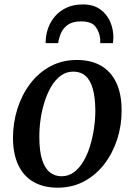

<svg xmlns="http://www.w3.org/2000/svg" viewBox="-20 -835 607 866"><path d="M326.5 -564.5Q391.5 -564.5 436.5 -538Q481.5 -511.5 505 -461Q528.5 -410.5 528.5 -338Q529 -270 508.8 -207.2Q488.5 -144.5 450.8 -95.2Q413 -46 359.8 -17.2Q306.5 11.5 240.5 11.5Q176.5 11.5 131.2 -14.5Q86 -40.5 62.5 -90.5Q39 -140.5 38.5 -211.5Q38.5 -281 58.5 -344.2Q78.5 -407.5 116 -457.2Q153.5 -507 207 -535.8Q260.5 -564.5 326.5 -564.5ZM311 -512Q279 -512 254.2 -493.8Q229.5 -475.5 211.2 -444.8Q193 -414 180.8 -375.2Q168.5 -336.5 162.8 -295.2Q157 -254 157.5 -215.5Q157.5 -154.5 169.5 -115.8Q181.5 -77 204 -58.5Q226.5 -40 258 -40Q289 -40 313.5 -58.2Q338 -76.5 356.2 -107.2Q374.5 -138 386.2 -176.8Q398 -215.5 404 -256.5Q410 -297.5 410 -336.5Q409.5 -397 398.2 -435.8Q387 -474.5 365.2 -493.2Q343.5 -512 311 -512ZM186 -640.5Q186 -644.5 186 -648.5Q186 -652.5 186.5 -656.5Q188 -684.5 198.8 -712.5Q209.5 -740.5 230.2 -763.8Q251 -787 281.8 -801Q312.5 -815 354 -815Q401 -815 431.5 -793.2Q462 -771.5 476.8 -737.5Q491.5 -703.5 491.5 -665.5Q491.5 -659.5 490.5 -652.2Q489.5 -645 489 -640.5H432Q432 -645 432.2 -649.2Q432.5 -653.5 432 -659Q428.5 -691 410.8 -714.8Q393 -738.5 345.5 -738.5Q307 -738.5 285.2 -722.5Q263.5 -706.5 254.2 -683.8Q245 -661 242.5 -640.5Z"/></svg>

Font: Merriweather 28pt Medium
Style: Italic
Weight: 500
Italic angle: -7.8°
Version: Version 2.101